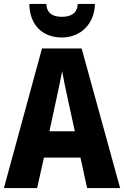

<svg xmlns="http://www.w3.org/2000/svg" viewBox="-20 -963 635 983"><path d="M466 -943H378C376 -892 339 -877 297 -877C252 -877 220 -893 217 -943H130C132 -833 199 -771 297 -771C391 -771 464 -839 466 -943ZM426 0H595L398 -715H195L0 0H170L205 -156H392ZM326 -461 363 -291H233L270 -462C278 -501 292 -563 298 -599C305 -559 316 -507 326 -461Z"/></svg>

Font: Noto Sans Gurmukhi UI Condensed ExtraBold
Style: Regular
Weight: 800
Width: 3
Designer: Jelle Bosma - Monotype Design Team
Foundry: Monotype Imaging Inc.
Version: Version 2.004